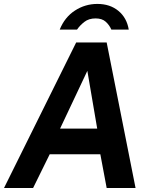

<svg xmlns="http://www.w3.org/2000/svg" viewBox="-28 -934 758 954"><path d="M-8 0 350.5 -723H502L645.5 0H502L470.5 -167.5H219L136.5 0ZM270.5 -295H455L406 -582ZM456 -914.5Q395 -914.5 344.3 -881.5Q293.5 -848.5 268.7 -787H354.7Q369.1 -808 391.2 -825.2Q413.3 -842.5 446.8 -842.5Q479.3 -842.5 497.6 -825.8Q515.9 -809 525.2 -787H611.7Q602.1 -845.5 560.3 -880Q518.5 -914.5 456 -914.5Z"/></svg>

Font: Public Sans
Style: Bold Italic
Weight: 700
Italic angle: -8°
Designer: The Public Sans project authors (U.S. Web Design System). Libre Franklin designed by Pablo Impallari and Rodrigo Fuenzal
Version: Version 1.008; ttfautohint (v1.8.1) -l 8 -r 50 -G 200 -x 14 